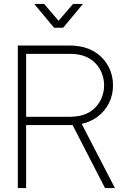

<svg xmlns="http://www.w3.org/2000/svg" viewBox="-20 -950 651 970"><path d="M510.5 0 335 -341H384L560.5 0ZM70 0V-720H335Q357 -720 381 -716Q432 -708 470.5 -680Q509 -652 530 -610Q551 -568 551 -519Q551 -470 530 -428.2Q509 -386.5 470.5 -358.5Q432 -330.5 381 -322Q357 -318 335 -318H112V0ZM112 -360H335H339.5Q348 -360.5 358.8 -361.5Q369.5 -362.5 379 -364Q419 -371.5 447.8 -394.5Q476.5 -417.5 491.2 -450.2Q506 -483 506 -519Q506 -555 491.2 -587.8Q476.5 -620.5 447.8 -643.5Q419 -666.5 379 -674Q357.5 -678 335 -678H112ZM153 -930H203L276 -845L349 -930H399L299 -810H253Z"/></svg>

Font: Hauora
Style: Regular
Weight: 400
Designer: Wayne Shih
Foundry: WCYS
Version: Version 1.001